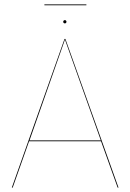

<svg xmlns="http://www.w3.org/2000/svg" viewBox="-20 -858 596 878"><path d="M442 -212H113L38 0H34L275 -680H279L522 0H518ZM441 -216 277 -677 115 -216ZM284 -758Q284 -756 282 -753.5Q280 -751 277 -751Q273 -751 271 -753.5Q269 -756 269 -758Q269 -761 271 -763.5Q273 -766 277 -766Q280 -766 282 -763.5Q284 -761 284 -758ZM183 -834V-838H375V-834Z"/></svg>

Font: FiraGO Four
Style: Regular
Weight: 100
Designer: bBox Type
Foundry: bBox Type GmbH
Version: Version 1.001